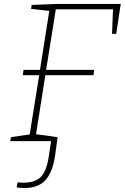

<svg xmlns="http://www.w3.org/2000/svg" viewBox="-20 -713 630 970"><path d="M103 237Q92 237 83 236Q74 235 64 234L69 208Q77 209 84.5 209.5Q92 210 98 210Q160 210 188.5 178.5Q217 147 227 73L238 0H32L35 -20L130 -34L178 -333H95L99 -360H182L229 -658L137 -668L140 -688L265 -693H590L567 -542H546L551 -666H262L213 -360H456L452 -333H209L162 -35L271 -20L259 68Q247 155 210.5 196Q174 237 103 237Z"/></svg>

Font: Bitter ExtraLight
Style: Italic
Weight: 200
Italic angle: -9°
Designer: Sol Matas, and Bitter project Authors
Foundry: Sol Matas
Version: Version 2.001